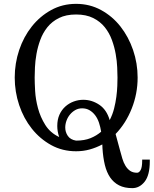

<svg xmlns="http://www.w3.org/2000/svg" viewBox="-20 -762 790 987"><path d="M371.1 -742.2Q441.4 -742.2 499.5 -710.4Q557.6 -678.7 599.1 -626Q640.6 -573.2 664.1 -504.9Q687.5 -436.5 687.5 -363.3Q687.5 -280.3 657.2 -204.1Q627 -127.9 574.2 -73.2L596.7 9.8Q602.5 32.2 608.9 53.2Q615.2 74.2 625 90.3Q634.8 106.4 648.9 116.2Q663.1 126 684.6 126Q695.3 126 703.1 111.8Q710.9 97.7 710.9 63.5V58.6H750V67.4Q750 138.7 723.6 171.9Q697.3 205.1 660.2 205.1Q620.1 205.1 592.3 190.9Q564.5 176.8 546.4 150.4Q528.3 124 519 85.9Q509.8 47.9 506.8 0L505.9 -19.5Q474.6 -2.9 441.4 6.3Q408.2 15.6 371.1 15.6Q300.8 15.6 243.2 -16.1Q185.5 -47.9 143.6 -100.6Q101.6 -153.3 78.6 -221.7Q55.7 -290 55.7 -363.3Q55.7 -436.5 78.6 -504.9Q101.6 -573.2 143.6 -626Q185.5 -678.7 243.2 -710.4Q300.8 -742.2 371.1 -742.2ZM158.2 -363.3Q158.2 -336.9 160.6 -293.9Q163.1 -251 175.3 -205.6Q187.5 -160.2 212.9 -119.6Q238.3 -79.1 284.2 -57.6Q274.4 -85.9 274.4 -114.3Q274.4 -147.5 285.6 -172.4Q296.9 -197.3 315.9 -214.4Q335 -231.4 358.9 -240.2Q382.8 -249 408.2 -249Q452.1 -249 490.2 -223.6Q528.3 -198.2 543.9 -144.5Q558.6 -172.9 566.4 -203.6Q574.2 -234.4 578.1 -264.2Q582 -293.9 583 -319.8Q584 -345.7 584 -363.3Q584 -383.8 582.5 -416Q581.1 -448.2 574.7 -484.4Q568.4 -520.5 555.2 -556.6Q542 -592.8 518.6 -622.1Q495.1 -651.4 459 -669.4Q422.9 -687.5 371.1 -687.5Q319.3 -687.5 283.2 -669.4Q247.1 -651.4 223.6 -622.1Q200.2 -592.8 187 -556.6Q173.8 -520.5 167.5 -484.4Q161.1 -448.2 159.7 -416Q158.2 -383.8 158.2 -363.3ZM371.1 -39.1Q414.1 -39.1 445.3 -51.8Q476.6 -64.5 500 -85Q496.1 -109.4 488.8 -131.3Q481.4 -153.3 469.2 -169.4Q457 -185.5 440.4 -195.3Q423.8 -205.1 402.3 -205.1Q382.8 -205.1 367.2 -196.3Q351.6 -187.5 339.8 -173.3Q328.1 -159.2 321.8 -141.6Q315.4 -124 315.4 -106.4Q315.4 -83 328.6 -63.5Q341.8 -43.9 371.1 -39.1Z"/></svg>

Font: Subtext
Style: Regular
Weight: 400
Designer: Christopher J. Fynn
Foundry: Christopher J. Fynn for DDC
Version: Version 1.000 preliminary